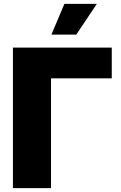

<svg xmlns="http://www.w3.org/2000/svg" viewBox="-20 -974 626 994"><path d="M558.6 -727.5V-568.4H244.1V0H46.9V-727.5ZM246.1 -794.9 313.5 -954.1H481.4L375 -794.9Z"/></svg>

Font: Inter Black
Style: Regular
Weight: 900
Designer: Rasmus Andersson
Foundry: rsms
Version: Version 4.000;git-a52131595